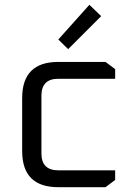

<svg xmlns="http://www.w3.org/2000/svg" viewBox="-20 -777 544 797"><path d="M72 -150V-370Q72 -520 222 -520H418L458 -490V-450H222Q152 -450 152 -380V-140Q152 -70 222 -70H458V-30L418 0H222Q72 0 72 -150ZM222 -613 351 -757 400 -710 263 -573Z"/></svg>

Font: Oxanium ExtraLight
Style: Regular
Weight: 400
Version: Version 2.000